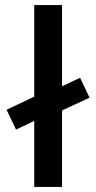

<svg xmlns="http://www.w3.org/2000/svg" viewBox="-20 -740 380 760"><path d="M115.5 0V-261.5L43.5 -227L6 -305.5L115.5 -357.5V-720H225.5V-398.5L297 -432L334.5 -353.5L225.5 -302.5V0Z"/></svg>

Font: Geologica EX
Style: Regular
Weight: 400
Designer: Sindre Bremnes, Frode Helland
Foundry: Monokrom Skriftforlag AS
Version: Version 1.010;gftools[0.9.28]